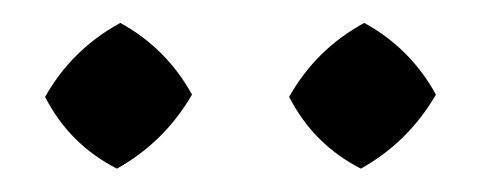

<svg xmlns="http://www.w3.org/2000/svg" viewBox="-20 -742 412 166"><path d="M230 -658.2Q252.9 -699.2 294.9 -722.2Q335 -700.2 356.9 -660.2Q333 -619.1 292 -596.2Q251 -617.2 230 -658.2ZM19 -658.2Q42 -699.2 84 -722.2Q124 -700.2 146 -660.2Q122.1 -619.1 81.1 -596.2Q40 -617.2 19 -658.2Z"/></svg>

Font: Brawler
Style: Regular
Weight: 400
Version: Version 1.000